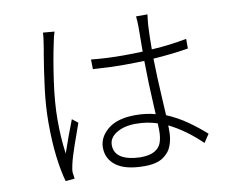

<svg xmlns="http://www.w3.org/2000/svg" viewBox="-81 -843 1161 959"><g transform="rotate(-10 500.0 -364.0)"><path d="M194 -739 252 -734Q244 -711 239 -683Q221 -601 205.5 -492Q190 -383 190 -297Q190 -249 192.5 -210Q195 -171 201 -124Q214 -163 231 -209Q248 -255 261 -288L290 -265Q273 -218 252.5 -159Q232 -100 224 -64Q222 -54 220 -43Q218 -32 219 -23Q220 -13 222 -2Q222 4 223 7L177 11Q162 -40 152.5 -116.5Q143 -193 143 -291Q143 -375 155 -467.5Q167 -560 179 -631Q185 -662 188 -686Q193 -715 194 -737Q194 -738 194 -739ZM681 -154Q681 -171 680 -193Q629 -210 572 -210Q512 -210 473.5 -186.5Q435 -163 435 -126Q435 -46 565 -41Q612 -41 637.5 -55.5Q663 -70 672 -95Q681 -120 681 -154ZM921 -98 893 -56Q816 -131 730 -174Q730 -155 730 -139Q730 -106 718 -72.5Q706 -39 673 -16.5Q640 6 578 6Q483 6 436 -28.5Q389 -63 389 -121Q389 -174 437 -213.5Q485 -253 577 -253Q631 -253 678 -240Q677 -258 676 -276Q669 -397 668 -512Q616 -510 564 -510Q492 -510 425 -515Q417 -516 408 -516L407 -565Q484 -557 566 -557Q618 -557 668 -559Q668 -635 669 -682Q669 -710 666 -738H724Q720 -710 718 -684Q715 -626 715 -562Q812 -568 893 -584V-535Q808 -521 715 -515Q717 -418 723 -316Q726 -268 728 -226Q785 -202 833 -168Q881 -134 921 -98Z"/></g></svg>

Font: LXGW 975 Gothic SC 200W
Style: Regular
Weight: 200
Version: Version 2.01;February 25, 2021